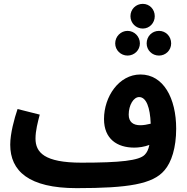

<svg xmlns="http://www.w3.org/2000/svg" viewBox="-20 -954 969 995"><path d="M720 -806C755 -806 782 -835 782 -870C782 -906 755 -934 720 -934C684 -934 656 -906 656 -870C656 -835 684 -806 720 -806ZM641 -666C676 -666 705 -694 705 -729C705 -765 676 -794 641 -794C606 -794 577 -765 577 -729C577 -694 606 -666 641 -666ZM804 -666C839 -666 867 -694 867 -729C867 -766 839 -794 804 -794C768 -794 740 -766 740 -729C740 -694 768 -666 804 -666ZM377 21C645 21 772 0 832 -71C869 -113 893 -189 893 -287C893 -445 827 -568 708 -568C596 -568 519 -453 519 -337C519 -234 587 -189 676 -189C699 -189 728 -193 754 -203C749 -178 741 -163 730 -152C701 -122 605 -111 402 -111C210 -111 164 -164 164 -236C164 -277 176 -322 186 -360L71 -389C54 -339 33 -262 33 -204C33 -68 129 21 377 21ZM647 -360C647 -409 672 -451 701 -451C738 -451 758 -397 761 -313C742 -308 723 -305 707 -305C670 -305 647 -322 647 -360Z"/></svg>

Font: Noto Sans Arabic UI Cn
Style: Bold
Weight: 700
Width: 3
Designer: Monotype Design Team, Nadine Chahine and Nizar Qandah
Foundry: Monotype Imaging Inc.
Version: Version 2.010